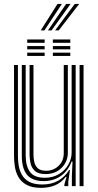

<svg xmlns="http://www.w3.org/2000/svg" viewBox="-20 -922 487 951"><path d="M184 8.5Q137.5 8.5 110.4 -7.1Q83.2 -22.8 70.2 -47Q57.2 -71.2 53.4 -98Q49.5 -124.8 49.5 -147V-600H68.8V-150Q68.8 -129 72.2 -104.5Q75.8 -80 87.5 -58Q99.2 -36 123.6 -22.1Q148 -8.2 189.8 -8.2Q236 -8.2 269 -27.4Q302 -46.5 322 -79.5H326.5L318.2 -21V0H298.8V-8.2L309.5 -46H305.8Q283.5 -17.2 252.9 -4.4Q222.2 8.5 184 8.5ZM374.2 0V-600H393.8V0ZM205.8 -59.8Q168.8 -59.8 152 -76.1Q135.2 -92.5 130.9 -115.1Q126.5 -137.8 126.5 -156.2V-600H145.8V-157.2Q145.8 -138.2 149.9 -119.6Q154 -101 167.2 -88.6Q180.5 -76.2 208.5 -76.2Q244.8 -76.2 270.2 -100.6Q295.8 -125 295.8 -164V-600H316V-165.5Q316 -121.5 285 -90.6Q254 -59.8 205.8 -59.8ZM195 -25Q139.2 -25.5 113.6 -56.6Q88 -87.8 88 -151V-600H107.2V-153.2Q107.2 -98.5 128.9 -70Q150.5 -41.5 201.2 -41.5Q241.8 -41.5 271.8 -59.5Q301.8 -77.5 318.2 -106.1Q334.8 -134.8 334.8 -166.8V-600H354.8V0H336V-51L339.2 -121.8H334.5Q317 -74.8 280.4 -49.8Q243.8 -24.8 195 -25ZM241.8 -710V-726.5H328.2V-710ZM114.8 -710V-726.5H201.2V-710ZM114.8 -677.5V-693.8H201.2V-677.5ZM241.8 -677.5V-693.8H328.2V-677.5ZM114.8 -645V-661.2H201.2V-645ZM241.8 -645V-661.2H328.2V-645ZM181.8 -771.5 264.8 -902.5H286.5L200 -771.5ZM252.8 -771.5 350.2 -902.5H372.2L271 -771.5ZM217.5 -771.5 307.5 -902.5H329.5L235.5 -771.5Z"/></svg>

Font: Big Shoulders Inline Text SemiBold
Style: Regular
Weight: 600
Designer: Patric King
Foundry: XO Type Co
Version: Version 1.000